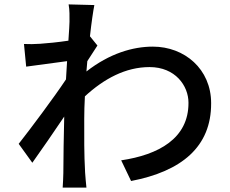

<svg xmlns="http://www.w3.org/2000/svg" viewBox="-20 -816 1047 873"><path d="M65 -162 127 -76C168 -133 226 -218 272 -286C269 -177 269 -121 268 -29C268 -13 266 20 265 37H373C371 17 368 -13 367 -31C362 -121 363 -191 363 -276C363 -307 364 -342 366 -378C453 -458 551 -511 660 -511C777 -511 837 -426 837 -349C838 -186 700 -112 531 -87L576 7C805 -37 941 -148 940 -347C940 -502 819 -604 675 -604C584 -604 478 -573 373 -491C374 -507 376 -523 377 -538C393 -563 411 -591 423 -609L389 -651C396 -715 404 -768 409 -793L292 -796C297 -769 296 -742 296 -717C296 -706 294 -674 291 -631C244 -624 194 -619 163 -617C134 -615 114 -615 89 -616L99 -513C158 -521 239 -532 285 -538C283 -511 282 -482 280 -455C227 -375 120 -232 65 -162Z"/></svg>

Font: GenEiGothic-pro-SemiBold
Style: Regular
Weight: 500
Designer: Ryoko NISHIZUKA (kana & ideographs); Paul D. Hunt (Latin, Greek & Cyrillic); Wenlong ZHANG (bopomofo); Sandoll Communica
Foundry: Adobe Systems Incorporated; o_tamon
Version: Version 1.000.140830